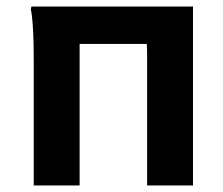

<svg xmlns="http://www.w3.org/2000/svg" viewBox="-20 -566 682 586"><path d="M83 0V-377Q83 -397 82.5 -428Q82 -459 80 -489.5Q78 -520 74 -538L76 -546H569V0H429V-377Q429 -388 429 -402Q429 -416 428 -432H223V0Z"/></svg>

Font: Kufam SemiBold
Style: Regular
Weight: 600
Designer: Wael Morcos, Artur Schmal
Foundry: Original Type
Version: Version 1.300; ttfautohint (v1.8.3)